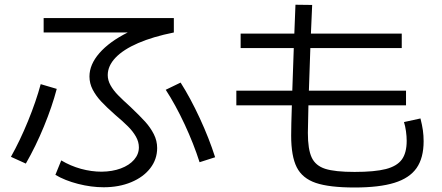

<svg xmlns="http://www.w3.org/2000/svg" viewBox="-20 -790 1915 831"><path d="M219.7 -33.2 245.1 -95.7Q285.2 -71.8 330.3 -59.3Q375.5 -46.9 419.9 -46.9Q466.3 -47.4 502.9 -61Q539.6 -74.7 560.3 -98.6Q581.1 -122.6 581.1 -152.3Q581.1 -176.3 568.1 -199Q555.2 -221.7 533.9 -242.9Q512.7 -264.2 478.5 -293Q440.9 -326.2 418 -350.8Q395 -375.5 381.1 -402.3Q367.2 -429.2 367.2 -459Q367.2 -510.7 410.2 -560.1Q453.1 -609.4 532.7 -649.4H168.9V-711.9H732.4V-649.4Q642.1 -631.3 577.9 -603.5Q513.7 -575.7 480 -540.3Q446.3 -504.9 446.3 -464.8Q446.3 -442.4 458.5 -420.7Q470.7 -398.9 490.7 -378.4Q510.7 -357.9 544.9 -327.1Q585.4 -288.6 608.4 -263.2Q631.3 -237.8 645.8 -209.2Q660.2 -180.7 660.2 -149.4Q660.2 -100.6 630.4 -62Q600.6 -23.4 547.9 -1.5Q495.1 20.5 428.7 20.5Q375 20.5 317.9 5.9Q260.7 -8.8 219.7 -33.2ZM156.2 -425.8 225.6 -405.3Q205.6 -329.1 170.2 -242.9Q134.8 -156.7 91.8 -82L27.3 -111.3Q66.4 -180.7 101.3 -266.1Q136.2 -351.6 156.2 -425.8ZM697.3 -401.4 761.7 -432.6Q804.2 -365.7 844.5 -278.8Q884.8 -191.9 911.1 -109.4L843.8 -87.9Q818.4 -167.5 779.1 -252Q739.7 -336.4 697.3 -401.4Z M1240.2 -203.1Q1240.2 -244.6 1243.2 -334H1002.9V-397.5H1245.1L1251.5 -582H1021.5V-644.5H1253.9L1258.8 -769.5L1331.1 -768.6L1325.7 -644.5H1718.8V-582H1323.2L1316.9 -397.5H1737.3V-334H1314.9Q1312.5 -246.1 1312.5 -214.8Q1312.5 -143.6 1329.1 -108.2Q1345.7 -72.8 1387.7 -59.3Q1429.7 -45.9 1514.6 -45.9Q1601.6 -45.9 1649.9 -58.3Q1698.2 -70.8 1719.2 -99.6Q1740.2 -128.4 1740.2 -180.7Q1740.2 -199.7 1737.1 -222.2Q1733.9 -244.6 1728.5 -261.7L1799.8 -277.3Q1807.1 -249 1810.3 -226.1Q1813.5 -203.1 1813.5 -178.7Q1813.5 -106.4 1783 -62.7Q1752.4 -19 1687 1.2Q1621.6 21.5 1514.6 21.5Q1405.3 21.5 1346.9 1.7Q1288.6 -18.1 1264.4 -65.9Q1240.2 -113.8 1240.2 -203.1Z"/></svg>

Font: Pretendard JP
Style: Regular
Weight: 400
Designer: Base glyphs from Inter by Rasmus Andersson; Hangeul glyphs from Noto Sans CJK(Source Han Sans) by Jang Soo-young and Kan
Foundry: Kil Hyung-jin
Version: Version 1.309